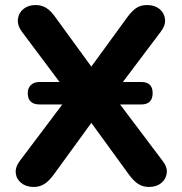

<svg xmlns="http://www.w3.org/2000/svg" viewBox="-20 -733 723 761"><path d="M137 -319Q90 -319 90 -364Q90 -384 102.5 -396Q115 -408 137 -408H216L67 -607Q48 -633 51 -657.5Q54 -682 73 -697.5Q92 -713 121 -713Q145 -713 163.5 -701.5Q182 -690 200 -664L342 -469L484 -664Q503 -690 520.5 -701.5Q538 -713 563 -713Q593 -713 612 -697.5Q631 -682 634 -657.5Q637 -633 617 -607L467 -408H540Q585 -408 585 -364Q585 -319 540 -319H456L624 -96Q644 -71 641 -47Q638 -23 619 -7.5Q600 8 570 8Q547 8 528.5 -3.5Q510 -15 491 -41L342 -246L193 -41Q174 -15 155.5 -3.5Q137 8 113 8Q84 8 64.5 -7.5Q45 -23 42.5 -47Q40 -71 59 -96L227 -319Z"/></svg>

Font: Chiron GoRound TC
Style: Bold
Weight: 700
Designer: Ryoko NISHIZUKA 西塚涼子 (kana, bopomofo & ideographs); Paul D. Hunt (Latin, Greek & Cyrillic); Sandoll Communications 산돌커뮤니
Foundry: Adobe
Version: Version 1.000;hotconv 1.1.1;makeotfexe 2.6.0